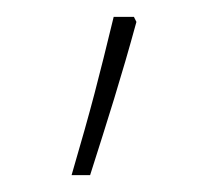

<svg xmlns="http://www.w3.org/2000/svg" viewBox="-20 -79 262 228"><path d="M142 -53 139 -59H115C97 15 89 47 65 129H87C108 63 124 13 142 -53Z"/></svg>

Font: Noto Sans Syriac Eastern Thin
Style: Regular
Weight: 100
Designer: Patrick Giasson and the Monotype Design Team
Foundry: Monotype Imaging Inc.
Version: Version 3.001